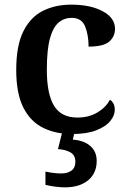

<svg xmlns="http://www.w3.org/2000/svg" viewBox="-20 -568 554 828"><path d="M290 10Q220 10 165.5 -17Q111 -44 80.5 -104.5Q50 -165 50 -266Q50 -373 81.5 -434.5Q113 -496 166.5 -522Q220 -548 287 -548Q370 -548 423 -519.5Q476 -491 476 -444Q476 -411 451.5 -389Q427 -367 362 -367Q362 -417 347 -454Q332 -491 289 -491Q257 -491 233 -471Q209 -451 195.5 -402.5Q182 -354 182 -267Q182 -163 213 -112Q244 -61 314 -61Q363 -61 400 -83Q437 -105 454 -138Q475 -124 475 -95Q475 -70 455.5 -46Q436 -22 395 -6Q354 10 290 10ZM259 240Q243 240 218.5 237Q194 234 176 229V172Q214 180 244 180Q272 180 288.5 167.5Q305 155 305 130Q305 101 283.5 89Q262 77 230 75L251 -9H304L294 34Q343 38 370 62Q397 86 397 126Q397 179 360 209.5Q323 240 259 240Z"/></svg>

Font: Noto Serif NP Hmong SemiBold
Style: Regular
Weight: 600
Designer: Dalton Maag Ltd
Foundry: Dalton Maag Ltd
Version: Version 1.001; ttfautohint (v1.8.4.7-5d5b)